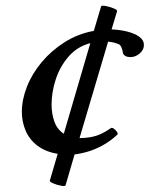

<svg xmlns="http://www.w3.org/2000/svg" viewBox="-20 -633 514 659"><path d="M205 3Q204 7 190 4.5Q176 2 163 -3.5Q150 -9 151 -13L178 -105Q136 -112 108.5 -133Q81 -154 68 -184.5Q55 -215 55 -249Q55 -291 72.5 -335.5Q90 -380 123 -419.5Q156 -459 201.5 -488Q247 -517 302 -527L327 -611Q328 -615 342 -612.5Q356 -610 369.5 -604.5Q383 -599 382 -595L363 -532Q392 -531 417.5 -524.5Q443 -518 458.5 -506.5Q474 -495 474 -479Q474 -462 459.5 -449.5Q445 -437 428 -437Q408 -437 402 -450Q401 -461 397 -470Q393 -479 388 -481Q384 -483 374 -486Q364 -489 351 -490L253 -159Q273 -159 292 -162.5Q311 -166 328 -174Q345 -182 360 -193Q364 -196 370.5 -191.5Q377 -187 381.5 -180.5Q386 -174 382 -170Q359 -149 334 -135Q309 -121 284.5 -113.5Q260 -106 236 -103ZM199 -174 290 -485Q245 -473 215.5 -439Q186 -405 171.5 -361Q157 -317 157 -274Q157 -243 166.5 -216Q176 -189 199 -174Z"/></svg>

Font: Junicode VF
Style: Italic
Weight: 400
Italic angle: -11°
Designer: Peter S. Baker
Version: Version 2.209